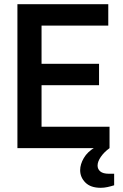

<svg xmlns="http://www.w3.org/2000/svg" viewBox="-20 -706 587 915"><path d="M63 0V-686H496V-584H178V-402H452V-300H178V-102H502V0ZM460 189Q412 189 387 164Q362 139 362 105Q362 77 379.5 47Q397 17 433 -4H500L502 0Q476 19 460.5 41.5Q445 64 445 83Q445 100 458 111Q471 122 499 122H524V177Q508 182 492 185.5Q476 189 460 189Z"/></svg>

Font: Archivo Narrow SemiBold
Style: Regular
Weight: 600
Designer: Hector Gatti
Foundry: Omnibus-Type
Version: Version 3.002